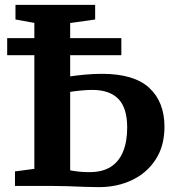

<svg xmlns="http://www.w3.org/2000/svg" viewBox="-20 -763 716 788"><path d="M386 5Q359 5 326 3.8Q293 2.5 257.8 1.2Q222.5 0 186.5 0H41.5V-59.5L121 -70V-669L43.5 -683V-743H370.5V-683L268 -668.5V-449.5Q294 -453.5 329.5 -456.8Q365 -460 398.5 -460Q530.5 -460 592.8 -402.2Q655 -344.5 655 -242.5Q655 -164.5 619.2 -109Q583.5 -53.5 522.5 -24.2Q461.5 5 386 5ZM347 -56.5Q400.5 -56.5 434.5 -78.2Q468.5 -100 485.2 -141Q502 -182 502 -239.5Q502 -319.5 466 -356.8Q430 -394 358.5 -394Q337.5 -394 311.8 -391.5Q286 -389 268 -386V-64Q282.5 -61 302.5 -58.8Q322.5 -56.5 347 -56.5ZM478 -606.5V-536.5H9.5V-606.5Z"/></svg>

Font: Merriweather 20pt
Style: Bold
Weight: 700
Version: Version 2.100